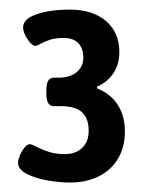

<svg xmlns="http://www.w3.org/2000/svg" viewBox="-20 -635 318 406"><path d="M18.1 -291.5Q18.1 -296.9 22 -306.2Q25.9 -315.4 31.7 -322.8Q37.6 -330.1 43.5 -330.1Q46.4 -330.1 56.2 -325.2Q70.3 -317.9 84.5 -313.5Q98.6 -309.1 117.2 -309.1Q140.1 -309.1 153.8 -322.3Q167.5 -335.4 167.5 -358.4Q167.5 -384.8 153.3 -397.7Q139.2 -410.6 107.4 -410.6H93.8Q78.1 -410.6 78.1 -435.5V-445.8Q78.1 -470.7 93.8 -470.7H103.5Q127.9 -470.7 142.1 -482.4Q156.2 -494.1 156.2 -513.2Q156.2 -532.2 145.8 -543.5Q135.3 -554.7 114.7 -554.7Q97.7 -554.7 86.7 -551.3Q75.7 -547.9 64.9 -542Q63.5 -541 60.1 -539.6Q56.6 -538.1 54.7 -538.1Q47.4 -538.1 38.1 -552.2Q28.8 -566.4 28.8 -577.1Q28.8 -595.2 57.9 -605Q86.9 -614.7 127.4 -614.7Q175.8 -614.7 204.1 -590.6Q232.4 -566.4 232.4 -524.9Q232.4 -499.5 220 -480.5Q207.5 -461.4 185.1 -451.7V-448.2Q214.4 -436.5 229.2 -413.1Q244.1 -389.6 244.1 -357.4Q244.1 -324.2 229.7 -299.8Q215.3 -275.4 189 -262.2Q162.6 -249 128.4 -249Q106.4 -249 80.8 -253.4Q55.2 -257.8 36.6 -267.3Q18.1 -276.9 18.1 -291.5Z"/></svg>

Font: Jaldi
Style: Bold
Weight: 400
Designer: Pablo Cosgaya and Nicolas Silva
Foundry: Omnibus-Type
Version: Version 1.007